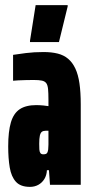

<svg xmlns="http://www.w3.org/2000/svg" viewBox="-20 -721 359 749"><path d="M97 8Q60 8 42 -12Q24 -32 18 -67.5Q12 -103 12 -150Q12 -208 22.5 -243.5Q33 -279 57 -295Q81 -311 122 -311Q129 -311 136 -310.5Q143 -310 149.5 -309.5Q156 -309 161 -308Q166 -307 169 -307V-332Q169 -358 167.5 -373.5Q166 -389 160.5 -396.5Q155 -404 143.5 -406.5Q132 -409 111 -409Q94 -409 78.5 -408.5Q63 -408 51 -407.5Q39 -407 31 -406V-507Q49 -510 81 -514Q113 -518 150 -518Q181 -518 205 -512Q229 -506 246 -491.5Q263 -477 274 -453.5Q285 -430 290 -395.5Q295 -361 295 -314V0H175L171 -57H163Q162 -37 153 -22.5Q144 -8 129.5 0Q115 8 97 8ZM149 -119Q155 -119 159 -120.5Q163 -122 165 -126.5Q167 -131 168 -138Q169 -146 169 -157Q169 -168 169 -184V-211H159Q149 -211 143.5 -207Q138 -203 135.5 -192Q133 -181 133 -160Q133 -148 133.5 -138.5Q134 -129 137.5 -124Q141 -119 149 -119ZM97 -557V-562L119 -701H244V-696L210 -557Z"/></svg>

Font: Saira UltraCondensed Black
Style: Regular
Weight: 900
Width: 1
Designer: Hector Gatti with collaboration of the Omnibus-Type team
Foundry: Omnibus-Type
Version: Version 1.101